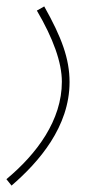

<svg xmlns="http://www.w3.org/2000/svg" viewBox="-32 -349 311 599"><path d="M4 230C90 156 185 46 185 -93C185 -166 160 -233 106 -329L83 -316C134 -229 161 -154 161 -94C161 26 83 131 -12 210Z"/></svg>

Font: Noto Sans Arabic ExtCond Thin
Style: Regular
Weight: 100
Width: 2
Designer: Monotype Design Team, Nadine Chahine, Nizar Qandah and Khaled Hosny
Foundry: Monotype Imaging Inc.
Version: Version 2.012